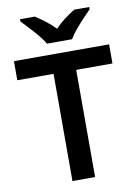

<svg xmlns="http://www.w3.org/2000/svg" viewBox="-100 -1004 771 1069"><g transform="rotate(-10 285.0 -469.0)"><path d="M349 0H221V-606H16V-714H554V-606H349ZM214 -778Q201 -801 178.5 -828Q156 -855 132 -880.5Q108 -906 90 -925V-938H174Q200 -921 229 -899Q258 -877 284 -850Q310 -877 340 -899.5Q370 -922 396 -938H481V-925Q463 -907 438.5 -881Q414 -855 391.5 -828Q369 -801 356 -778Z"/></g></svg>

Font: Noto Sans Medefaidrin SemiBold
Style: Regular
Weight: 600
Designer: Dalton Maag Ltd
Foundry: Dalton Maag Ltd
Version: Version 1.002; ttfautohint (v1.8.4.7-5d5b)